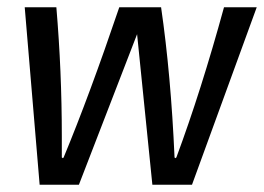

<svg xmlns="http://www.w3.org/2000/svg" viewBox="-20 -508 726 528"><path d="M508 0H399L357 -414L197 0H89L48 -488H135Q150 -311 150 -134V-75L153 -73L155 -75Q226 -246 308 -488H423Q450 -302 460 -75L462 -73L465 -75Q533 -258 596 -488H686Z"/></svg>

Font: Ropa Sans
Style: Italic
Weight: 400
Version: Version 1.100